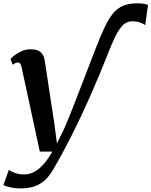

<svg xmlns="http://www.w3.org/2000/svg" viewBox="-55 -854 888 1126"><path d="M62.5 251Q33 251 4.5 244.5Q-24 238 -35 231L-3 142Q7.5 151.5 32.8 160.2Q58 169 85 169Q114.5 169 142 155.8Q169.5 142.5 197 112.8Q224.5 83 252.5 35H178.5L72 -458Q68.5 -475 63.2 -481.2Q58 -487.5 50 -487.5Q42.5 -487.5 35.5 -484.2Q28.5 -481 20 -474L6.5 -507.5Q11.5 -514 28.2 -527.8Q45 -541.5 70 -553.2Q95 -565 124.5 -565Q166 -565 184.5 -547.2Q203 -529.5 207.5 -497Q212.5 -466 217.2 -434.5Q222 -403 226.8 -371.5Q231.5 -340 236.2 -308.5Q241 -277 245.8 -245.5Q250.5 -214 255.5 -182.8Q260.5 -151.5 265 -120L279 -12L320.5 -97.5Q345 -154 374.5 -228.8Q404 -303.5 436.8 -389.8Q469.5 -476 504.5 -565.5Q534 -642 558.5 -693.8Q583 -745.5 609 -776.5Q635 -807.5 669 -821Q703 -834.5 751.5 -834.5Q776.5 -834.5 791.8 -831.2Q807 -828 813 -825.5L796.5 -706.5Q785 -716 764.8 -722.5Q744.5 -729 721 -729Q699.5 -729 682.2 -719Q665 -709 649.5 -688Q634 -667 618.5 -634.5Q603 -602 585 -556.5Q529 -414 472.5 -286.8Q416 -159.5 361.5 -52Q307 55.5 256 141.5Q229 187 199 210.5Q169 234 135.2 242.5Q101.5 251 62.5 251Z"/></svg>

Font: Merriweather 24pt
Style: Bold Italic
Weight: 700
Italic angle: -7.8°
Designer: Eben Sorkin
Foundry: Eben Sorkin
Version: Version 2.101